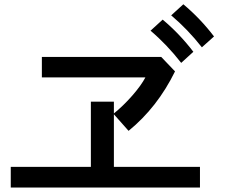

<svg xmlns="http://www.w3.org/2000/svg" viewBox="-20 -920 1040 880"><path d="M171.9 -565.4V-659.2H718.8L782.2 -592.8Q701.2 -427.7 569.3 -320.3L500 -398.4Q544.9 -434.6 585.9 -481.4Q627 -528.3 646.5 -565.4ZM29.3 -60.5V-155.3H396.5V-454.1H502V-155.3H896.5V-60.5ZM764.6 -849.6 820.3 -900.4Q898.4 -835 960.9 -752.9L905.3 -703.1Q840.8 -785.2 764.6 -849.6ZM669.9 -779.3 725.6 -830.1Q803.7 -764.6 866.2 -682.6L810.5 -631.8Q744.1 -716.8 669.9 -779.3Z"/></svg>

Font: Gothic A1 SemiBold
Style: Regular
Weight: 600
Version: Version 2.50